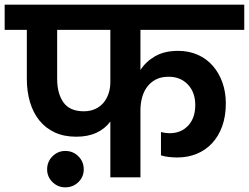

<svg xmlns="http://www.w3.org/2000/svg" viewBox="-41 -760 1067 823"><path d="M318 -283Q346 -283 367.5 -293Q389 -303 403 -320Q417 -337 424.5 -359.5Q432 -382 432 -408V-632H204V-422Q204 -359 231 -321Q258 -283 318 -283ZM-21 -740H1006V-632H561V-460Q584 -496 624 -519Q664 -542 723 -542Q769 -542 807 -525Q845 -508 871.5 -477.5Q898 -447 912.5 -406Q927 -365 927 -317Q927 -262 911.5 -219Q896 -176 868 -146Q840 -116 802 -100.5Q764 -85 719 -85Q702 -85 683.5 -87Q665 -89 649 -94V-194Q667 -189 686 -189Q735 -189 765.5 -221.5Q796 -254 796 -310Q796 -364 764.5 -397.5Q733 -431 682 -431Q650 -431 627.5 -419.5Q605 -408 590 -388Q575 -368 568 -342Q561 -316 561 -287V0H432V-239Q409 -208 372.5 -191Q336 -174 286 -174Q233 -174 193.5 -192.5Q154 -211 127.5 -244Q101 -277 87.5 -322.5Q74 -368 74 -422V-632H-21ZM239 43Q207 43 184 20.5Q161 -2 161 -34Q161 -67 184 -90Q207 -113 239 -113Q272 -113 295 -90Q318 -67 318 -34Q318 -2 295 20.5Q272 43 239 43Z"/></svg>

Font: Poppins SemiBold
Style: Regular
Weight: 600
Designer: Ninad Kale (Devanagari), Jonny Pinhorn (Latin)
Foundry: Indian Type Foundry
Version: Version 3.002 2017